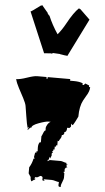

<svg xmlns="http://www.w3.org/2000/svg" viewBox="-79 -1316 779 1426"><g transform="rotate(5 311.0 -603.0)"><path d="M421.9 -343.8Q421.9 -343.8 421.9 -331.5L414.1 -320.8H405.3Q405.3 -303.2 396.2 -291.3Q387.2 -279.3 387.2 -272.5L378.4 -275.4V-240.7H369.6V-230.5H360.4V-208H351.6V-196.3H343.3L351.6 -184.1Q342.3 -184.1 342.3 -174.1Q342.3 -164.1 343.3 -162.1L334 -139.6L325.7 -151.4L326.2 -138.7Q326.2 -127.4 316.9 -127.4V-117.2Q330.6 -127.4 334 -127.4H414.1Q421.4 -127.4 435.3 -122.3Q449.2 -117.2 457.5 -117.2V-106H467.3L457.5 -95.2L467.3 -83H457.5L448.7 -71.3V-48.8H439.9L448.7 -38.6V-3.9Q448.7 2.9 439.5 25.9Q430.2 48.8 430.2 55.7Q430.2 62.5 431.2 64.5H421.9Q412.6 64.5 412.6 50.5Q412.6 36.6 414.1 29.3Q404.8 29.3 387.5 23.9Q370.1 18.6 360.4 18.6H298.8L307.6 29.3H298.8Q290 29.3 290 22L290.5 9.8Q290.5 -3.9 272 -3.9Q271.5 -3.9 262.2 2.4Q252.9 8.8 247.1 8.8Q241.2 8.8 237.3 7.8L228.5 18.6H237.3L235.8 29.3L230.5 27.3L210.9 42Q201.7 33.7 201.7 7.8Q201.7 7.8 200.2 8.8L184.6 -15.1V-60.1Q204.6 -92.8 210.9 -127.4H219.2L213.4 -139.6L219.2 -173.3H228.5V-184.1H237.3Q235.8 -191.4 235.8 -215.1Q235.8 -238.8 246.6 -252.4H254.9V-297.9Q257.8 -301.3 265.9 -322.5Q273.9 -343.8 282.2 -343.8Q281.2 -346.7 281.2 -359.4Q281.2 -372.1 290.8 -387.9Q300.3 -403.8 314.5 -411.1H298.8Q276.9 -411.1 225.8 -392.3Q174.8 -373.5 174.8 -354.5H167L148.9 -334.5V-343.8L157.7 -354.5H148.9V-345.2Q139.2 -377 130.4 -435.3Q121.6 -493.7 117.9 -512.9Q114.3 -532.2 95.5 -568.4Q76.7 -604.5 57.4 -640.1Q38.1 -675.8 31.2 -704.6Q59.6 -704.6 110.4 -722.2Q161.1 -739.7 184.6 -739.7H254.9V-727.5H263.2V-739.7H431.2V-727.5H458.5Q501 -727.5 525.9 -716.8V-704.6H535.2L545.4 -716.8L575.2 -704.6V-692.9H584Q584 -661.6 559.6 -624Q549.8 -608.4 540 -589.4Q515.6 -543.5 515.6 -467.3Q514.6 -465.8 498.8 -433.1Q482.9 -400.4 477.1 -400.4L467.3 -411.1V-388.2L457.5 -377.4H439.9Q439.9 -343.8 421.9 -343.8ZM93.8 -1214.4Q100.1 -1214.4 166 -1264.6L168.5 -1263.2L175.3 -1269.5L222.7 -1213.4L221.2 -1211.4L233.9 -1195.8L235.8 -1196.8Q264.6 -1127.9 308.6 -1063Q339.4 -1099.6 365.2 -1147Q412.6 -1234.4 450.7 -1269.5L457.5 -1263.2L460 -1264.6L535.2 -1191.9L397 -913.6L399.9 -912.1L391.6 -910.2Q380.9 -910.2 339.4 -917.5V-918.5L285.6 -921.4L279.8 -915.5Q274.9 -917.5 268.1 -917.5L221.2 -913.6ZM280.8 -710Q280.3 -710.9 279.8 -710.9Q278.3 -710 278.3 -710Z"/></g></svg>

Font: Butcherman Caps
Style: Regular
Weight: 400
Version: Version 001.003